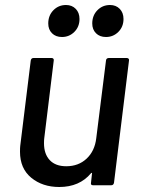

<svg xmlns="http://www.w3.org/2000/svg" viewBox="-20 -741 565 768"><path d="M415 -509H487Q492 -509 494.5 -506Q497 -503 496 -499L436 -10Q434 0 425 0H352Q342 0 344 -10L348 -47Q349 -49 347.5 -49.5Q346 -50 344 -48Q298 7 217 7Q150 7 105 -30Q60 -67 60 -134Q60 -150 61 -158L103 -499Q105 -509 114 -509H187Q191 -509 193.5 -506Q196 -503 195 -499L157 -188Q156 -181 156 -168Q156 -125 179 -100.5Q202 -76 245 -76Q294 -76 326.5 -106.5Q359 -137 365 -188L404 -499Q404 -503 407 -506Q410 -509 415 -509ZM349 -647Q349 -679 369.5 -700Q390 -721 420 -721Q444 -721 459 -705.5Q474 -690 474 -665Q474 -634 453.5 -613.5Q433 -593 404 -593Q379 -593 364 -608Q349 -623 349 -647ZM173 -647Q173 -679 193.5 -700Q214 -721 244 -721Q268 -721 283 -705.5Q298 -690 298 -665Q298 -634 277.5 -613.5Q257 -593 228 -593Q203 -593 188 -608Q173 -623 173 -647Z"/></svg>

Font: Barlow Medium
Style: Italic
Weight: 500
Italic angle: -7°
Designer: Jeremy Tribby
Foundry: Tribby Type
Version: Version 1.408